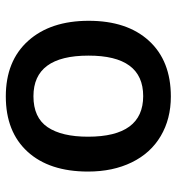

<svg xmlns="http://www.w3.org/2000/svg" viewBox="6 -596 600 651"><g transform="rotate(-90 305.5 -270.0)"><path d="M168 -271Q168 -84 305.7 -84Q443.4 -84 442.9 -270Q442.9 -456.1 305.2 -456.1Q232.9 -456.1 200.4 -408.2Q168 -360.4 168 -271ZM304.2 9.8Q228.5 9.8 170.4 -24.4Q112.3 -58.6 81.1 -122.6Q49.8 -186.5 49.8 -271Q49.8 -402.3 117.2 -476.1Q184.6 -549.8 304.7 -549.8Q424.8 -549.8 492.9 -474.1Q561 -398.4 561 -268.6Q561 -138.7 493.2 -64.5Q425.3 9.8 304.2 9.8Z"/></g></svg>

Font: OpenSans-Semibold
Style: Regular
Weight: 600
Foundry: Ascender Corporation
Version: Version 1.10